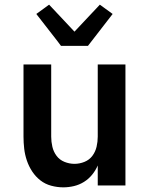

<svg xmlns="http://www.w3.org/2000/svg" viewBox="-20 -797 640 825"><path d="M252 8Q226 8 200 1Q174 -6 153.5 -22Q133 -38 118.5 -60Q104 -82 95.5 -107Q87 -132 84 -158Q81 -184 81 -210V-520H200V-210Q200 -188 205 -166.5Q210 -145 223 -127.5Q236 -110 257 -101.5Q278 -93 300 -93Q322 -93 343 -101.5Q364 -110 377 -127.5Q390 -145 395 -166.5Q400 -188 400 -210V-520H519V0H400V-86Q391 -65 376 -46.5Q361 -28 341 -15.5Q321 -3 298 2.5Q275 8 252 8ZM242 -600 227 -620 136 -737 191 -777 300 -661 409 -777 464 -737 358 -600Z"/></svg>

Font: Iosevka Fixed Extended
Style: Bold
Weight: 700
Width: 7
Monospace: yes
Designer: Belleve Invis
Foundry: Belleve Invis
Version: Version 24.1.1; ttfautohint (v1.8.4)